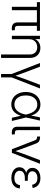

<svg xmlns="http://www.w3.org/2000/svg" viewBox="1399 -1977 782 3620"><g transform="rotate(90 1790.0 -167.0)"><path d="M520.5 1.5Q462.4 2.9 432.6 -24.7Q402.8 -52.2 402.8 -107.4V-509.8H467.3V-117.2Q467.3 -81.5 481 -67.9Q494.6 -54.2 526.4 -55.7Q534.2 -56.2 538.3 -56.4Q542.5 -56.6 547.4 -57.1L553.7 -1.5Q546.4 -0.5 538.1 0.2Q529.8 1 520.5 1.5ZM107.9 0V-509.8H171.9V0ZM20.5 -471.7V-529.3H561V-471.7Z M719.2 -325.2V0H655.3V-529.3H717.8V-404.3H703.6Q726.1 -473.6 773.9 -505.4Q821.8 -537.1 883.3 -537.1Q937.5 -537.1 980.2 -514.2Q1022.9 -491.2 1047.4 -446.8Q1071.8 -402.3 1071.8 -337.9V204.1H1007.3V-333.5Q1007.3 -401.9 970.2 -439.9Q933.1 -478 869.6 -478Q827.1 -478 793.2 -460.4Q759.3 -442.9 739.3 -408.7Q719.2 -374.5 719.2 -325.2Z M1377 9.8 1167.5 -529.3H1237.3L1361.3 -201.7Q1377.4 -160.6 1390.6 -119.4Q1403.8 -78.1 1417.5 -38.1H1398.9Q1412.6 -78.1 1426 -119.4Q1439.5 -160.6 1454.6 -201.7L1578.1 -529.3H1647.5L1437.5 9.8ZM1375.5 204.1V-3.9H1439.5V204.1Z M1949.7 11.2Q1879.9 11.2 1826.7 -23.9Q1773.4 -59.1 1743.9 -121.1Q1714.4 -183.1 1714.4 -263.2Q1714.4 -343.8 1744.4 -405.5Q1774.4 -467.3 1827.9 -502.7Q1881.3 -538.1 1951.2 -538.1Q1996.6 -538.1 2032 -523.2Q2067.4 -508.3 2093.5 -481.7Q2119.6 -455.1 2137.5 -419.4Q2155.3 -383.8 2165 -342.3H2187.5L2194.3 -266.6L2261.2 0H2200.2L2137.7 -275.4Q2127.9 -318.8 2112.5 -356Q2097.2 -393.1 2075 -420.7Q2052.7 -448.2 2022.2 -463.9Q1991.7 -479.5 1951.7 -479.5Q1899.4 -479.5 1860.6 -452.4Q1821.8 -425.3 1800.5 -376.7Q1779.3 -328.1 1779.3 -263.2Q1779.3 -198.2 1800.3 -149.9Q1821.3 -101.6 1859.6 -74.7Q1897.9 -47.9 1950.2 -47.9Q1989.7 -47.9 2020.8 -63.2Q2051.8 -78.6 2075 -106.4Q2098.1 -134.3 2113.8 -171.4Q2129.4 -208.5 2137.7 -252L2192.4 -529.3H2253.4L2194.3 -263.2L2187.5 -186.5H2166.5Q2155.8 -144.5 2137.5 -108.6Q2119.1 -72.8 2092.3 -45.9Q2065.4 -19 2030 -3.9Q1994.6 11.2 1949.7 11.2Z M2486.8 1.5Q2427.2 2.9 2398.4 -23.7Q2369.6 -50.3 2369.6 -107.4V-529.3H2433.6V-117.2Q2433.6 -80.6 2446.5 -67.6Q2459.5 -54.7 2491.2 -56.2Q2498 -56.2 2502.7 -56.4Q2507.3 -56.6 2511.7 -57.1L2517.6 -1.5Q2511.2 -0.5 2503.2 0.2Q2495.1 1 2486.8 1.5Z M2793.9 0 2623.5 -438Q2615.7 -458 2602.3 -466.1Q2588.9 -474.1 2565.9 -474.1H2554.2V-530.8H2567.9Q2612.3 -530.8 2641.1 -513.9Q2669.9 -497.1 2683.1 -461.9L2781.7 -201.7Q2797.4 -160.2 2810.8 -119.1Q2824.2 -78.1 2837.9 -38.1H2819.3Q2833 -78.1 2846.4 -119.4Q2859.9 -160.6 2875 -201.7L2998.5 -529.3H3067.9L2861.8 0Z M3335 10.3Q3276.4 10.3 3230.7 -8.8Q3185.1 -27.8 3159.2 -62.3Q3133.3 -96.7 3133.3 -143.1Q3133.3 -174.3 3146 -200Q3158.7 -225.6 3183.8 -244.1Q3209 -262.7 3246.8 -272.5Q3284.7 -282.2 3335 -282.2H3388.7V-244.6H3334.5Q3294.4 -244.6 3263.9 -233.2Q3233.4 -221.7 3216.3 -199.7Q3199.2 -177.7 3199.2 -146.5Q3199.2 -101.6 3236.6 -74.2Q3273.9 -46.9 3336.9 -46.9Q3379.4 -46.9 3407.2 -59.6Q3435.1 -72.3 3450.7 -96.2Q3466.3 -120.1 3471.2 -154.3L3534.7 -147.9Q3528.3 -98.1 3503.2 -62.7Q3478 -27.3 3435.5 -8.5Q3393.1 10.3 3335 10.3ZM3337.4 -256.8Q3287.1 -256.8 3250.5 -266.1Q3213.9 -275.4 3190.7 -292.2Q3167.5 -309.1 3156.2 -333Q3145 -356.9 3145 -386.2Q3145 -432.1 3168.9 -466.1Q3192.9 -500 3236.3 -519Q3279.8 -538.1 3336.9 -538.1Q3392.1 -538.1 3431.4 -520Q3470.7 -502 3494.4 -469Q3518.1 -436 3524.9 -390.1L3462.9 -382.3Q3455.6 -429.2 3424.1 -455.1Q3392.6 -481 3336.9 -481Q3278.8 -481 3244.4 -454.6Q3210 -428.2 3209.5 -385.7Q3209.5 -347.2 3241.5 -323.7Q3273.4 -300.3 3337.4 -300.3H3388.7V-256.8Z"/></g></svg>

Font: Inter 24pt Light
Style: Regular
Weight: 300
Designer: Rasmus Andersson
Foundry: rsms
Version: Version 4.001;git-66647c0bb